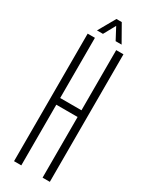

<svg xmlns="http://www.w3.org/2000/svg" viewBox="-242 -995 819 1043"><g transform="rotate(30 168.0 -473.5)"><path d="M56 0V-800H101.5V-422.5H235V-800H280.5V0H235V-380.5H101.5V0ZM91 -840.5 151.5 -947H185L245.5 -840.5H208L169 -914L128.5 -840.5Z"/></g></svg>

Font: Big Shoulders Display Thin Light
Style: Regular
Weight: 300
Version: Version 2.002